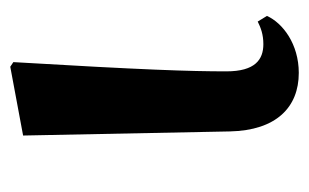

<svg xmlns="http://www.w3.org/2000/svg" viewBox="-134 -453 602 374"><g transform="rotate(-90 167.0 -266.0)"><path d="M212 15C268 15 309 -16 323 -47L312 -65C300 -59 287 -54 268 -54C238 -54 215 -70 215 -126C215 -197 218 -288 233 -541L224 -547L90 -522L98 -119C100 -29 145 15 212 15Z"/></g></svg>

Font: Source Han Serif CN
Style: Bold
Weight: 700
Designer: Ryoko NISHIZUKA 西塚涼子 (kana & ideographs); Frank Grießhammer (Latin, Greek & Cyrillic); Wenlong ZHANG 张文龙 (bopomofo); San
Foundry: Adobe
Version: Version 2.003;hotconv 1.1.1;makeotfexe 2.6.0